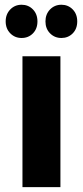

<svg xmlns="http://www.w3.org/2000/svg" viewBox="-20 -769 341 789"><path d="M72.3 0V-537.9H228.3V0ZM232.3 -612.9Q204.5 -612.9 185.6 -632.1Q166.8 -651.2 166.8 -681Q166.8 -710.7 185.6 -730.1Q204.5 -749.5 232.3 -749.5Q260 -749.5 278.7 -730.4Q297.4 -711.3 297.4 -681Q297.4 -650.6 278.7 -631.7Q260 -612.9 232.3 -612.9ZM68.8 -612.9Q41 -612.9 22.2 -632.1Q3.3 -651.2 3.3 -681Q3.3 -710.7 22.2 -730.1Q41 -749.5 68.8 -749.5Q96.6 -749.5 115.2 -730.4Q133.9 -711.3 133.9 -681Q133.9 -650.6 115.2 -631.7Q96.6 -612.9 68.8 -612.9Z"/></svg>

Font: Montserrat Thin
Style: Regular
Weight: 100
Designer: Julieta Ulanovsky
Foundry: Julieta Ulanovsky
Version: Version 9.000